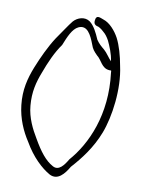

<svg xmlns="http://www.w3.org/2000/svg" viewBox="-77 -711 566 762"><g transform="rotate(10 206.0 -330.0)"><path d="M17 -260C23 -206 44 -159 69 -121C101 -65 142 -27 176 -8C210 9 235 -22 253 -53C290 -94 329 -144 354 -209C380 -276 396 -392 376 -481C369 -521 358 -560 343 -589C329 -615 305 -643 279 -651C263 -657 248 -665 246 -642C244 -627 252 -623 258 -621C264 -621 277 -613 287 -603C296 -596 304 -585 311 -572C320 -553 334 -521 337 -493C326 -504 314 -524 302 -534C290 -544 279 -553 269 -568C257 -596 245 -620 227 -634C205 -650 176 -640 160 -622C146 -605 125 -572 105 -544C81 -507 59 -460 41 -415C23 -369 10 -321 17 -260ZM53 -264C48 -319 59 -360 75 -401C91 -445 111 -490 135 -523C149 -558 163 -592 186 -603C220 -619 238 -583 252 -546C258 -528 265 -520 279 -506C299 -491 305 -459 337 -457H344C345 -454 345 -452 345 -449C366 -282 307 -155 242 -81C228 -57 208 -28 182 -43C152 -59 127 -91 99 -140C79 -173 57 -216 53 -264Z"/></g></svg>

Font: Stray Cat
Style: UltCn
Weight: 400
Version: Version 1.0